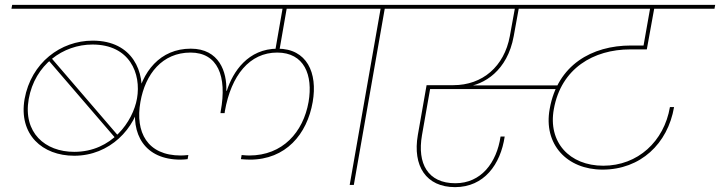

<svg xmlns="http://www.w3.org/2000/svg" viewBox="-20 -760 2959 789"><path d="M910 -387C913 -464 881 -560 764 -560C639 -560 562 -467 540 -341C515 -208 575 -104 722 -104C733 -104 741 -105 751 -106L754 -123C743 -122 733 -121 723 -121C585 -121 535 -217 557 -341C577 -456 647 -544 763 -544C874 -544 914 -448 887 -303L886 -295H903L904 -303C930 -451 1006 -544 1119 -544C1230 -544 1267 -452 1248 -341C1226 -217 1142 -121 1004 -121C994 -121 984 -122 973 -123L970 -106C982 -105 995 -104 1007 -104C1154 -104 1242 -208 1265 -341C1286 -461 1241 -560 1121 -560C999 -560 937 -465 912 -387ZM1128 -552 1158 -724H1452L1455 -740H490L487 -724H1141L1111 -552ZM285 -120C431 -120 537 -231 559 -355C577 -461 527 -593 361 -593C229 -593 108 -502 81 -353C56 -207 154 -120 285 -120ZM285 -136C165 -136 74 -215 98 -353C123 -494 239 -577 360 -577C513 -577 561 -458 543 -355C526 -261 440 -136 285 -136ZM471 -196 189 -524 175 -517 458 -188ZM624 -724 627 -740H30L27 -724Z M1434 0 1561 -724H1723L1726 -740H1385L1382 -724H1544L1417 0Z M1850 9C1969 9 2037 -84 2054 -199H2037C2021 -91 1957 -7 1851 -7C1738 -7 1694 -88 1714 -204L1749 -403L1738 -394H2276L2279 -409H1882L1892 -403C1969 -411 2065 -469 2091 -611L2113 -732H2097L2075 -611C2052 -487 1963 -410 1843 -410H1733L1697 -205C1675 -78 1731 9 1850 9ZM2324 -724 2327 -740H1656L1653 -724ZM2456 -63C2612 -63 2724 -169 2750 -320H2733C2709 -179 2601 -79 2459 -79C2320 -79 2231 -176 2256 -312C2286 -479 2419 -557 2570 -557H2638L2669 -728H2652L2623 -564L2633 -573H2573C2412 -573 2271 -493 2239 -313C2212 -167 2310 -63 2456 -63ZM2916 -724 2919 -740H2195L2192 -724Z"/></svg>

Font: Poppins Devanagari Thin
Style: Italic
Weight: 100
Italic angle: -10°
Designer: Ninad Kale (Devanagari), Jonny Pinhorn (Latin)
Foundry: Indian Type Foundry
Version: 4.005